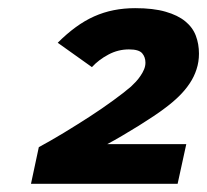

<svg xmlns="http://www.w3.org/2000/svg" viewBox="-20 -762 503 466"><path d="M55.2 -315.9 74.2 -404.8Q103 -420.4 135.3 -439.9Q167.5 -459.5 198 -479.2Q228.5 -499 254.6 -518.1Q280.8 -537.1 297.9 -551.8Q303.7 -557.1 309.8 -563.7Q315.9 -570.3 321 -577.9Q326.2 -585.4 329.6 -593.5Q333 -601.6 333 -609.9Q333 -623.5 325 -632.8Q316.9 -642.1 293 -642.1Q266.6 -642.1 243.2 -629.6Q219.7 -617.2 203.1 -599.1L120.1 -658.2Q142.1 -680.2 163.8 -696Q185.5 -711.9 208.5 -722.2Q231.4 -732.4 256.1 -737.3Q280.8 -742.2 308.1 -742.2Q352.1 -742.2 381.8 -733.6Q411.6 -725.1 429.7 -710.2Q447.8 -695.3 455.3 -675.3Q462.9 -655.3 462.9 -631.8Q462.9 -611.8 457 -593.8Q451.2 -575.7 440.4 -559.6Q429.7 -543.5 414.6 -528.6Q399.4 -513.7 380.9 -500Q370.1 -491.7 353 -480.2Q335.9 -468.8 316.7 -456.8Q297.4 -444.8 277.1 -432.9Q256.8 -420.9 240.2 -412.1H432.1L411.1 -315.9Z"/></svg>

Font: Lorenzo Sans
Style: Bold Italic
Weight: 700
Italic angle: -12°
Foundry: Intel Corporation
Version: Version 1.00; ttfautohint (v1.5)